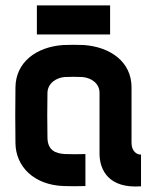

<svg xmlns="http://www.w3.org/2000/svg" viewBox="-20 -676 560 708"><path d="M295 10V-108C272 -107 241 -107 219 -108C184 -110 156 -122 155 -168C154 -200 154 -303 155 -334C156 -370 189 -390 219 -392C234 -393 269 -393 283 -392C314 -390 347 -370 347 -334V-107C348 -50 380 20 500 11V-106C485 -105 465 -118 465 -149V-354C465 -448 387 -503 289 -510C275 -511 228 -511 213 -510C114 -503 38 -447 37 -354C36 -288 36 -214 37 -148C38 -62 105 6 214 10C241 11 268 11 295 10ZM116 -549H386V-656H116Z"/></svg>

Font: Fervojo
Style: Bold
Weight: 700
Designer: kohakuno
Version: ver.1.0